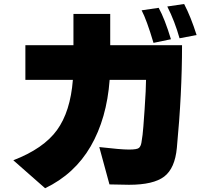

<svg xmlns="http://www.w3.org/2000/svg" viewBox="-20 -869 1040 979"><path d="M47.9 -51.8Q202.1 -111.3 270.5 -205.6Q338.9 -299.8 351.6 -461.9H109.4V-638.7H354.5V-797.9H542V-638.7H908.2Q908.2 -391.6 881.8 -115.2Q872.1 -10.7 817.4 31.2Q762.7 73.2 637.7 73.2L538.1 71.3L486.3 -119.1Q595.7 -106.4 637.7 -106.4Q679.7 -106.4 689 -115.2Q698.2 -124 701.2 -142.1Q704.1 -160.2 707 -181.6Q710 -203.1 717.3 -310.5Q724.6 -418 724.6 -461.9H539.1Q524.4 -264.6 442.4 -123Q360.4 18.6 210 90.8ZM702.1 -816.4 789.1 -829.1Q820.3 -772.5 851.6 -668.9L762.7 -650.4Q727.5 -768.6 702.1 -816.4ZM833 -835.9 918.9 -848.6Q953.1 -783.2 982.4 -690.4L895.5 -673.8Q871.1 -760.7 833 -835.9Z"/></svg>

Font: GenEi M Gothic v2 Black
Style: Regular
Weight: 900
Version: Version 2.0